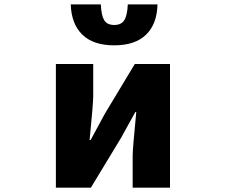

<svg xmlns="http://www.w3.org/2000/svg" viewBox="-20 -864 1040 884"><path d="M237.3 0V-569.3H409.2V-420.9Q409.2 -387.7 392.6 -219.7H397.5Q405.3 -235.4 429.2 -278.3Q453.1 -321.3 461.9 -338.9L600.6 -569.3H762.7V0H590.8V-148.4Q590.8 -177.7 607.4 -348.6H603.5Q593.8 -331.1 569.8 -288.1Q545.9 -245.1 538.1 -230.5L398.4 0ZM305.7 -843.8H444.3Q446.3 -793.9 459.5 -771.5Q472.7 -749 505.9 -749Q539.1 -749 552.7 -772Q566.4 -794.9 568.4 -843.8H705.1Q703.1 -753.9 652.8 -704.6Q602.5 -655.3 505.9 -655.3Q409.2 -655.3 358.9 -704.6Q308.6 -753.9 305.7 -843.8Z"/></svg>

Font: Gen Shin Gothic Monospace Heavy
Style: Bold
Weight: 800
Designer: [Source Han Sans]
Ryoko NISHIZUKA  (kana & ideographs); Paul D. Hunt (Latin, Greek & Cyrillic); Wenlong ZHANG  (bopomofo
Version: Version 1.002.20150607